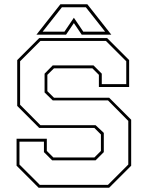

<svg xmlns="http://www.w3.org/2000/svg" viewBox="-20 -878 691 898"><path d="M160.5 0 57.5 -103V-229H199V-172L229.5 -141.5H421.5L452 -172V-249L421.5 -279.5H163.5L60.5 -382.5V-597L163.5 -700H481L584 -597V-471H442.5V-528L412 -558.5H232.5L201.5 -528V-451.5L232.5 -421H490.5L593.5 -318V-103L490.5 0ZM166 -13.5H485L580 -108.5V-312.5L485 -408.5H226.5L188.5 -445.5V-533.5L226.5 -572H417.5L456 -533.5V-484.5H570.5V-591.5L475.5 -686.5H169L74 -591.5V-388L169 -292.5H427L465.5 -256.5V-166.5L427 -128H224L185.5 -166.5V-215.5H71V-108.5ZM262.5 -858H388.5L500.5 -716H362L325.5 -770L289 -716H150.5ZM269.5 -844 179.5 -730H281.5L325.5 -795L369.5 -730H471.5L381.5 -844Z"/></svg>

Font: Tourney Thin Thin
Style: Regular
Weight: 250
Version: Version 1.015